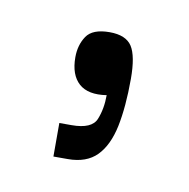

<svg xmlns="http://www.w3.org/2000/svg" viewBox="-35 -598 217 221"><g transform="rotate(10 73.0 -487.0)"><path d="M39.2 -410.8V-450H53.5Q77.2 -450 82.2 -462.5Q87.3 -475 87.3 -491Q66 -487.7 55.1 -497.4Q44.2 -507.2 44.2 -527.8Q44.2 -542 51.2 -552.5Q58.2 -563 78.2 -563Q97.3 -563 104.4 -552Q111.5 -541 111.5 -514.3Q111.5 -481.7 106.7 -458.4Q101.8 -435.2 89.8 -423Q77.8 -410.8 56 -410.8Z"/></g></svg>

Font: Darker Grotesque Light
Style: Regular
Weight: 300
Designer: Gabriel Lam
Foundry: TypeRant
Version: Version 1.000;gftools[0.9.28]